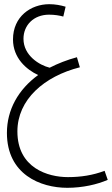

<svg xmlns="http://www.w3.org/2000/svg" viewBox="-20 -509 534 916"><path d="M301 387C374 387 444 371 494 349L479 306C423 327 366 336 304 336C209 336 63 293 63 118C63 -34 191 -145 361 -188L347 -236C299 -223 256 -206 217 -186C168 -198 92 -244 92 -324C92 -389 141 -439 214 -439C241 -439 264 -435 282 -430L293 -477C269 -484 244 -489 215 -489C127 -489 42 -430 42 -321C42 -232 106 -177 162 -151C67 -82 13 15 13 125C13 323 173 387 301 387Z"/></svg>

Font: Noto Sans Arabic Cond Light
Style: Regular
Weight: 300
Width: 3
Designer: Monotype Design Team, Nadine Chahine, Nizar Qandah and Khaled Hosny
Foundry: Monotype Imaging Inc.
Version: Version 2.012